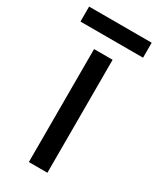

<svg xmlns="http://www.w3.org/2000/svg" viewBox="-197 -799 650 789"><g transform="rotate(30 128.5 -404.5)"><path d="M173 -66H85V-602H173ZM277 -743V-672H-20V-743Z"/></g></svg>

Font: Noto Sans Malayalam UI
Style: Regular
Weight: 400
Designer: Jelle Bosma - Monotype Design Team
Foundry: Monotype Imaging Inc.
Version: Version 2.104